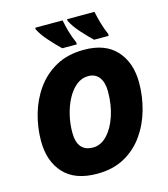

<svg xmlns="http://www.w3.org/2000/svg" viewBox="-133 -1031 1003 1145"><g transform="rotate(-15 368.5 -458.5)"><path d="M325.2 9.8Q188.5 9.8 119.6 -65.4Q50.8 -140.6 50.8 -265.1Q50.8 -348.1 74 -429.7Q97.2 -511.2 144.8 -578.1Q192.4 -645 265.4 -685.1Q338.4 -725.1 438 -725.1Q569.8 -725.1 637.9 -649.9Q706.1 -574.7 706.1 -450.2Q706.1 -366.7 683.3 -285.2Q660.6 -203.6 614 -137Q567.4 -70.3 495.6 -30.3Q423.8 9.8 325.2 9.8ZM341.8 -147.9Q390.1 -147.9 429 -189Q467.8 -230 490.5 -298.1Q513.2 -366.2 513.2 -448.2Q513.2 -503.4 489.7 -535.2Q466.3 -566.9 421.9 -566.9Q381.8 -566.9 349.1 -540.5Q316.4 -514.2 293 -470.5Q269.5 -426.8 256.8 -373.5Q244.1 -320.3 244.1 -266.1Q244.1 -147.9 341.8 -147.9ZM513.2 -767.1Q480.5 -797.9 443.8 -839.1Q407.2 -880.4 389.2 -917V-927.2H558.1Q564.5 -895 575.4 -856.2Q586.4 -817.4 603 -779.3V-767.1ZM316.4 -767.1Q284.2 -797.9 247.6 -839.1Q210.9 -880.4 192.4 -917V-927.2H361.3Q367.2 -895 378.2 -856.2Q389.2 -817.4 406.2 -779.3V-767.1Z"/></g></svg>

Font: Open Sans ExtraBold
Style: Italic
Weight: 800
Italic angle: -12°
Designer: Monotype Design Team
Foundry: Monotype Imaging Inc.
Version: Version 3.000; ttfautohint (v1.8.4)